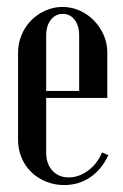

<svg xmlns="http://www.w3.org/2000/svg" viewBox="-20 -524 354 553"><path d="M32 -372Q32 -399 42 -423Q52 -447 69.5 -465Q87 -483 110.5 -493.5Q134 -504 160 -504Q186 -504 209.5 -493.5Q233 -483 250.5 -465Q268 -447 278.5 -423.5Q289 -400 289 -373V-242H113V-84Q113 -52 131 -32.5Q149 -13 178 -13Q207 -13 233.5 -32.5Q260 -52 274 -85L292 -77Q273 -36 240 -13.5Q207 9 165 9Q137 9 112.5 -1Q88 -11 70 -28.5Q52 -46 42 -70Q32 -94 32 -121ZM208 -262V-422Q208 -450 195 -467Q182 -484 161 -484Q140 -484 126.5 -467Q113 -450 113 -422V-262Z"/></svg>

Font: Moniqa SemBd Narrow Heading
Style: Regular
Weight: 600
Width: 4
Designer: Rajesh Rajput
Foundry: Rajesh Rajput
Version: Version 1.000